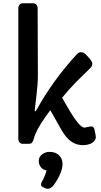

<svg xmlns="http://www.w3.org/2000/svg" viewBox="-20 -886 624 1183"><path d="M500.5 -99.6 541.5 -107.4Q558.6 -107.4 563 -84.5L569.8 -49.3Q570.3 -46.9 570.3 -38.8Q570.3 -30.8 564.2 -21.5Q558.1 -12.2 547.9 -5.9Q525.4 8.3 490.7 8.3Q421.9 8.3 376 -58.6Q367.7 -69.8 357.4 -87.9L290 -207L260.7 -167Q200.7 -82.5 188.5 -31.7Q185.1 -18.6 179 -9.3Q172.9 0 157.7 0H118.7Q107.9 0 100.3 -9Q92.8 -18.1 92.8 -31.7V-835Q92.8 -848.1 100.3 -856.9Q107.9 -865.7 118.7 -865.7H186Q197.3 -865.7 204.6 -856.9Q211.9 -848.1 211.9 -835L213.4 -423.3Q213.4 -369.6 204.8 -298.8Q196.3 -228 193.8 -206.1V-204.1Q193.8 -200.2 195.8 -200.2Q200.2 -200.2 207.5 -212.9Q304.7 -389.2 451.2 -549.3Q465.3 -564.5 477.5 -564.5Q496.1 -564.5 510.7 -548.8L532.7 -524.4Q548.8 -504.9 548.8 -495.6Q549.8 -479 536.1 -466.3L448.2 -379.9Q403.3 -334 362.8 -283.7L399.4 -220.7Q468.8 -99.6 500.5 -99.6ZM222.7 127.9Q218.8 118.2 218.8 105.2Q218.8 92.3 225.1 81.3Q231.4 70.3 241.7 63.5Q262.2 49.8 283.4 49.8Q304.7 49.8 318.4 54.9Q332 60.1 342.3 69.3Q365.2 90.8 365.2 124Q365.2 176.8 314.5 249.5Q295.9 277.3 272.9 277.3Q266.1 277.3 259.3 273.9L243.2 266.1Q232.9 260.7 232.9 252.9Q232.9 242.2 237.3 235.1Q241.7 228 245.8 219.5Q250 210.9 254.4 200.7Q265.6 173.8 266.6 163.6Q234.9 158.7 222.7 127.9Z"/></svg>

Font: Capriola
Style: Regular
Weight: 400
Designer: Viktoriya Grabowska
Foundry: Viktoriya Grabowska
Version: Version 1.007